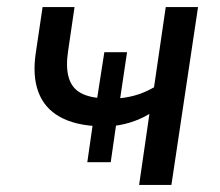

<svg xmlns="http://www.w3.org/2000/svg" viewBox="-20 -521 621 541"><path d="M372 0 401 -200Q374 -184 345.5 -175.5Q317 -167 288 -165L309 -182L292 -64H226L243 -182L264 -165Q193 -167 149 -191.5Q105 -216 88 -262Q71 -308 81 -373L100 -501H190L172 -378Q165 -333 173.5 -303Q182 -273 207.5 -259Q233 -245 275 -244L252 -233L274 -374H338L317 -233L300 -243Q330 -244 358 -251.5Q386 -259 414 -275L447 -501H538L463 0Z"/></svg>

Font: Nunitoga
Style: Medium Italic
Weight: 500
Italic angle: -9°
Designer: Vernon Adams
Foundry: Vernon Adams
Version: Version 1.0